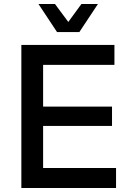

<svg xmlns="http://www.w3.org/2000/svg" viewBox="-20 -933 649 953"><path d="M86 0V-710H548V-611H194V-404H536V-308H194V-99H556V0ZM171 -913H253L319 -824L384 -913H466L374 -774H263Z"/></svg>

Font: Geist Med
Style: Regular
Weight: 400
Designer: Basement.studio, Andrés Briganti, Mateo Zaragoza
Foundry: Basement.studio, Vercel, Andrés Briganti, Guido Ferreyra, Mateo Zaragoza
Version: Version 1.401